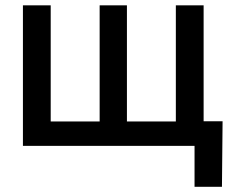

<svg xmlns="http://www.w3.org/2000/svg" viewBox="-20 -556 881 732"><path d="M67.4 -535.6H173.3V-92.8H359.9V-535.6H463.9V-92.8H650.4V-535.6H756.3V0H67.4ZM721.7 156.2V0H683.1V-93.8H828.6L826.2 156.2Z"/></svg>

Font: Inter 20pt Medium
Style: Regular
Weight: 500
Version: Version 4.001;git-66647c0bb